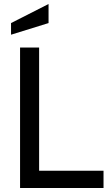

<svg xmlns="http://www.w3.org/2000/svg" viewBox="-20 -937 541 957"><path d="M80 0V-700H175V-86H496V0ZM35 -764V-822L222 -917V-822Z"/></svg>

Font: Cabin Resolve
Style: Regular-Resolve
Weight: 400
Designer: Pablo Impallari
Foundry: Pablo Impallari. http://www.impallari.com Igino Marini. http://www.ikern.com
Version: Version 3.001